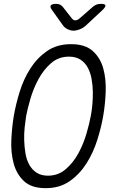

<svg xmlns="http://www.w3.org/2000/svg" viewBox="-20 -970 640 1000"><path d="M230 -55Q283 -55 322.5 -89Q362 -123 388.5 -172Q415 -221 430.5 -274.5Q446 -328 453 -367Q458 -392 461 -425Q464 -458 463.5 -492Q463 -526 457 -559Q451 -592 437 -618Q423 -644 399 -659.5Q375 -675 339 -675Q285 -675 246 -641Q207 -607 180.5 -558Q154 -509 138.5 -456Q123 -403 116 -365Q112 -340 108.5 -307Q105 -274 106 -239.5Q107 -205 112.5 -172Q118 -139 132 -113Q146 -87 170 -71Q194 -55 230 -55ZM218 10Q144 10 105 -26.5Q66 -63 51 -119Q36 -175 39 -241Q42 -307 52 -367Q62 -425 82 -490.5Q102 -556 137 -611.5Q172 -667 224 -703.5Q276 -740 350 -740Q424 -740 463.5 -704Q503 -668 518 -613Q533 -558 530.5 -492.5Q528 -427 518 -369Q508 -309 487 -242Q466 -175 430.5 -119Q395 -63 343 -26.5Q291 10 218 10ZM273 -950Q284 -950 293 -945.5Q302 -941 308 -933L352 -877Q361 -864 372.5 -864Q384 -864 398 -877L463 -934Q472 -942 482.5 -946Q493 -950 505 -950Q527 -950 529 -942Q531 -934 513 -917L425 -835Q411 -823 393.5 -816.5Q376 -810 363 -810Q350 -810 335 -816.5Q320 -823 310 -835L252 -916Q239 -933 244.5 -941.5Q250 -950 273 -950Z"/></svg>

Font: Maple Mono NL ExtraLight
Style: Italic
Weight: 275
Italic angle: -10°
Monospace: yes
Designer: subframe7536
Version: Version 7.000